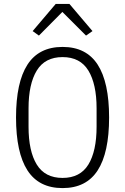

<svg xmlns="http://www.w3.org/2000/svg" viewBox="-20 -950 640 982"><path d="M300 12Q179 12 120.5 -78.5Q62 -169 62 -349Q62 -529 120.5 -619.5Q179 -710 300 -710Q421 -710 479.5 -619.5Q538 -529 538 -349Q538 -169 479.5 -78.5Q421 12 300 12ZM300 -40Q390 -40 432 -108.5Q474 -177 474 -302V-396Q474 -520 432 -589Q390 -658 300 -658Q210 -658 168 -589Q126 -520 126 -396V-302Q126 -177 168 -108.5Q210 -40 300 -40ZM335 -930 453 -791 420 -768 299 -889 179 -768 147 -791 265 -930Z"/></svg>

Font: IBM Plex Mono Light
Style: Regular
Weight: 300
Monospace: yes
Designer: Mike Abbink, Paul van der Laan, Pieter van Rosmalen
Foundry: Bold Monday
Version: Version 2.3